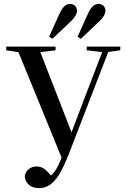

<svg xmlns="http://www.w3.org/2000/svg" viewBox="-20 -903 649 985"><path d="M107 0Q111 -23 128 -36Q145 -49 168 -49Q190 -49 208 -36Q226 -23 248 7L200 31L210 12Q234 6 249.5 -10Q265 -26 278.5 -54Q292 -82 308 -125H309L426 -432L515 -664H546L332 -110Q312 -59 290.5 -20Q269 19 242.5 40.5Q216 62 180 62Q147 62 127.5 44.5Q108 27 107 0ZM12 -645V-664H265V-645L160 -632H96ZM425 -645V-664H597V-645L524 -635H512ZM301 -82 63 -664H176L354 -206ZM232 -715 285 -832Q297 -859 310.5 -871Q324 -883 339 -883Q356 -883 365.5 -872.5Q375 -862 375 -848Q375 -837 368.5 -824.5Q362 -812 346 -796L249 -704ZM378 -715 431 -832Q443 -859 456.5 -871Q470 -883 485 -883Q502 -883 511.5 -872.5Q521 -862 521 -848Q521 -837 514.5 -824.5Q508 -812 492 -796L395 -704Z"/></svg>

Font: Source Serif 4 60pt SemiBold
Style: Regular
Weight: 600
Version: Version 4.004;hotconv 1.0.116;makeotfexe 2.5.65601